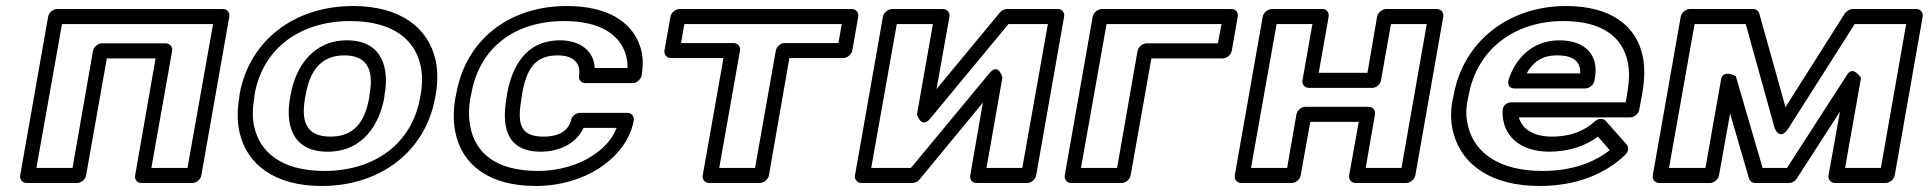

<svg xmlns="http://www.w3.org/2000/svg" viewBox="-20 -583 6409 638"><path d="M603 -25H483L552 -414C555 -429 542 -439 531 -439H319C304 -439 291 -425 289 -414L221 -25H101L186 -503H688ZM620 25C631 25 646 15 649 0L742 -528C744 -539 737 -553 722 -553H170C159 -553 143 -543 140 -528L47 0C45 11 53 25 68 25H237C248 25 263 15 266 0L335 -389H497L429 0C427 11 434 25 449 25Z M1144 -513C1286 -513 1358 -451 1377 -367C1384 -338 1384 -305 1378 -269L1376 -259C1349 -105 1224 -15 1058 -15C916 -15 844 -77 825 -161C818 -190 819 -223 825 -259L826 -269C853 -423 978 -513 1144 -513ZM1426 -259 1428 -269C1435 -311 1435 -349 1427 -385C1403 -490 1311 -563 1153 -563C959 -563 808 -449 776 -269L775 -259C768 -217 768 -179 776 -143C800 -38 891 35 1049 35C1243 35 1394 -79 1426 -259ZM1258 -269C1274 -357 1250 -449 1133 -449C1017 -449 961 -356 946 -269L944 -259C928 -169 950 -79 1069 -79C1186 -79 1241 -170 1257 -259ZM1208 -269 1207 -259C1193 -181 1159 -129 1078 -129C996 -129 980 -181 994 -259L996 -269C1009 -345 1045 -399 1124 -399C1204 -399 1222 -346 1208 -269Z M1855 -513C1973 -513 2037 -469 2058 -406C2063 -391 2066 -374 2065 -357H1956C1954 -415 1906 -449 1841 -449C1723 -449 1680 -355 1665 -271L1663 -257C1648 -171 1657 -79 1777 -79C1839 -79 1895 -106 1919 -158H2029C2014 -118 1983 -88 1948 -65C1905 -37 1841 -15 1768 -15C1626 -15 1560 -76 1543 -161C1537 -190 1537 -222 1543 -257L1546 -271C1573 -425 1690 -513 1855 -513ZM1496 -271 1493 -257C1486 -217 1486 -179 1493 -144C1514 -38 1602 35 1760 35C1843 35 1917 11 1971 -24C2022 -57 2073 -111 2086 -183C2088 -194 2080 -208 2065 -208H1907C1896 -208 1881 -199 1878 -185C1870 -152 1842 -129 1786 -129C1705 -129 1699 -176 1713 -257L1715 -271C1729 -350 1755 -399 1833 -399C1888 -399 1911 -370 1904 -332C1902 -321 1909 -307 1924 -307H2083C2094 -307 2109 -317 2112 -332C2118 -367 2117 -400 2107 -429C2079 -513 1995 -563 1864 -563C1670 -563 1527 -449 1496 -271Z M2766 -440H2587C2572 -440 2560 -426 2558 -415L2489 -25H2370L2439 -415C2442 -430 2429 -440 2418 -440H2243L2254 -503H2777ZM2782 -390C2793 -390 2809 -400 2812 -415L2832 -528C2834 -539 2826 -553 2811 -553H2238C2227 -553 2211 -543 2208 -528L2188 -415C2186 -404 2194 -390 2209 -390H2384L2315 0C2313 11 2321 25 2336 25H2505C2516 25 2532 15 2535 0L2603 -390Z M3331 -503H3462L3377 -25H3258L3311 -326C3311 -326 3298 -376 3268 -340L3007 -25H2875L2960 -503H3080L3027 -203C3027 -203 3041 -153 3071 -189ZM3326 -553C3318 -553 3309 -549 3303 -542L3092 -287L3135 -528C3137 -539 3129 -553 3114 -553H2944C2933 -553 2917 -543 2914 -528L2821 0C2819 11 2827 25 2842 25H3012C3020 25 3029 21 3035 14L3246 -242L3204 0C3202 11 3209 25 3224 25H3394C3405 25 3420 15 3423 0L3516 -528C3518 -539 3511 -553 3496 -553Z M4027 -439H3790C3775 -439 3762 -425 3760 -414L3692 -25H3572L3657 -503H4039ZM4044 -389C4055 -389 4070 -399 4073 -414L4093 -528C4095 -539 4088 -553 4073 -553H3641C3630 -553 3614 -543 3611 -528L3518 0C3516 11 3524 25 3539 25H3708C3719 25 3734 15 3737 0L3806 -389Z M4637 -25H4518L4549 -203C4552 -218 4540 -228 4529 -228H4317C4302 -228 4290 -214 4288 -203L4257 -25H4137L4222 -503H4341L4308 -316C4305 -301 4318 -291 4329 -291H4540C4555 -291 4567 -305 4569 -316L4602 -503H4721ZM4653 25C4664 25 4680 15 4683 0L4776 -528C4778 -539 4770 -553 4755 -553H4586C4575 -553 4559 -543 4556 -528L4524 -341H4362L4395 -528C4397 -539 4390 -553 4375 -553H4206C4195 -553 4179 -543 4176 -528L4083 0C4081 11 4089 25 4104 25H4273C4284 25 4299 15 4302 0L4334 -178H4495L4463 0C4461 11 4469 25 4484 25Z M5175 -513C5309 -513 5373 -456 5389 -376C5395 -347 5394 -315 5388 -278L5382 -243H5002C4992 -243 4974 -237 4973 -215C4970 -132 5031 -79 5128 -79C5193 -79 5248 -98 5290 -129L5329 -84C5277 -43 5204 -15 5105 -15C4960 -15 4883 -76 4860 -157C4852 -185 4850 -214 4856 -246L4860 -265C4887 -418 5011 -513 5175 -513ZM5027 -193H5398C5409 -193 5424 -203 5427 -218L5438 -278C5445 -320 5446 -359 5439 -394C5419 -496 5334 -563 5184 -563C4991 -563 4841 -443 4810 -265L4806 -246C4799 -207 4801 -170 4811 -136C4840 -34 4937 35 5096 35C5219 35 5316 -6 5381 -69C5391 -78 5393 -94 5385 -103L5316 -181C5307 -191 5291 -190 5280 -180C5247 -150 5202 -129 5137 -129C5076 -129 5038 -154 5027 -193ZM5280 -326C5293 -402 5245 -449 5162 -449C5069 -449 5014 -385 4993 -318C4990 -308 4990 -289 5013 -289H5248C5263 -289 5276 -303 5278 -314ZM5231 -339H5053C5072 -374 5101 -399 5154 -399C5212 -399 5232 -376 5231 -339Z M5923 -157 6143 -503H6314L6230 -25H6111L6164 -324C6164 -324 6138 -367 6118 -335L5918 -25H5837L5748 -330C5748 -330 5705 -354 5699 -319L5647 -25H5526L5611 -503H5781L5877 -157C5877 -157 5894 -112 5923 -157ZM5913 -227 5826 -538C5824 -546 5816 -553 5806 -553H5595C5584 -553 5568 -543 5565 -528L5472 0C5470 11 5478 25 5493 25H5663C5674 25 5689 15 5692 0L5729 -206L5792 11C5794 18 5802 25 5812 25H5925C5935 25 5944 20 5950 11L6094 -212L6056 0C6054 11 6062 25 6077 25H6246C6257 25 6273 15 6276 0L6369 -528C6371 -539 6363 -553 6348 -553H6136C6128 -553 6116 -547 6110 -538Z"/></svg>

Font: Asimov
Style: XWidOuIt
Weight: 500
Designer: Google
Version: Version 2.000980; 2014